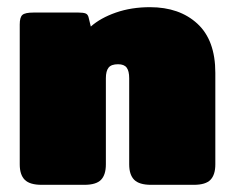

<svg xmlns="http://www.w3.org/2000/svg" viewBox="-20 -515 650 535"><path d="M35 -57V-447Q35 -467 42.5 -473.5Q50 -480 73 -480H199Q212 -480 218.5 -477.5Q225 -475 227 -466L233 -441Q260 -465 303 -480Q346 -495 398 -495Q480 -495 530 -449Q580 -403 580 -312V-57Q580 -28 566.5 -14Q553 0 520 0H401Q368 0 354 -14Q340 -28 340 -57V-297Q340 -317 333 -326.5Q326 -336 309 -336Q290 -336 282.5 -326.5Q275 -317 275 -297V-57Q275 -28 261.5 -14Q248 0 215 0H96Q63 0 49 -14Q35 -28 35 -57Z"/></svg>

Font: Mitr
Style: Bold
Weight: 700
Designer: Thanarat Vachiruckul
Foundry: Cadson Demak
Version: Version 1.003